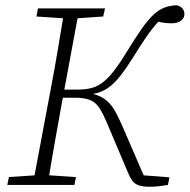

<svg xmlns="http://www.w3.org/2000/svg" viewBox="-20 -706 724 733"><path d="M469 -46 392 -228Q375 -269 361 -291.5Q347 -314 325.5 -323.5Q304 -333 265 -333H195L200 -364H277Q305 -364 327.5 -369.5Q350 -375 370.5 -390Q391 -405 413.5 -433.5Q436 -462 465 -510Q497 -562 520.5 -595.5Q544 -629 564.5 -648.5Q585 -668 606.5 -676.5Q628 -685 654 -686Q669 -683 676.5 -673.5Q684 -664 684 -652Q684 -637 671 -627Q658 -617 634 -617Q616 -617 597 -620.5Q578 -624 560 -628L606 -647Q584 -624 567 -603Q550 -582 532.5 -556Q515 -530 492 -493Q462 -445 439 -416Q416 -387 394 -371.5Q372 -356 347 -350Q322 -344 290 -341L287 -354Q324 -352 348.5 -343.5Q373 -335 390.5 -319Q408 -303 421.5 -278Q435 -253 450 -218L534 -24L510 -38L627 -29L621 0Q609 2 590.5 4.5Q572 7 552 7Q525 7 509.5 1.5Q494 -4 485.5 -15.5Q477 -27 469 -46ZM8 0 14 -30 133 -38H149L270 -30L264 0ZM105 0 173 -362Q188 -440 201 -518Q214 -596 227 -674H283L216 -312Q202 -234 188 -156Q174 -78 162 0ZM119 -643 125 -674H381L374 -643L257 -635H240Z"/></svg>

Font: Source Serif 4 18pt Light
Style: Italic
Weight: 300
Italic angle: -12°
Designer: Frank Grießhammer
Foundry: Adobe Systems Incorporated
Version: Version 4.004;hotconv 1.0.116;makeotfexe 2.5.65601